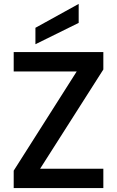

<svg xmlns="http://www.w3.org/2000/svg" viewBox="-20 -961 598 981"><path d="M185 -99H508V0H50V-89L372 -596H50V-695H508V-606ZM382 -844 161 -735V-819L382 -941Z"/></svg>

Font: Poppins-Tabular Medium
Style: Regular
Weight: 500
Designer: Ninad Kale (Devanagari), Jonny Pinhorn (Latin)
Foundry: Indian Type Foundry
Version: Version 4.004